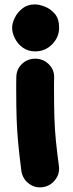

<svg xmlns="http://www.w3.org/2000/svg" viewBox="-20 -625 325 850"><path d="M33.7 -502.4Q33.7 -521.5 45.2 -545.7Q56.6 -569.8 79.1 -587.6Q101.6 -605.5 134.3 -605.5Q152.8 -605.5 178 -595.9Q203.1 -586.4 222.4 -564.2Q241.7 -542 241.7 -502.9Q241.7 -460 210.7 -428.7Q179.7 -397.5 136.2 -397.5Q104 -397.5 81.1 -414.1Q58.1 -430.7 45.9 -455.1Q33.7 -479.5 33.7 -502.4ZM168.9 203.6Q134.8 208.5 107.2 187.3Q79.6 166 74.7 131.8Q65.9 64.5 60.8 11.2Q55.7 -42 53.7 -96.9Q51.8 -151.9 51.8 -223.1Q51.8 -237.3 51.8 -252.9Q51.8 -268.6 52.2 -284.7Q53.2 -319.3 77.6 -342.3Q102.1 -365.2 136.2 -365.2Q170.9 -365.2 195.8 -340.8Q220.7 -316.4 219.7 -281.7Q219.2 -267.1 219.2 -252.2Q219.2 -237.3 219.2 -223.1Q219.2 -153.3 220.9 -101.8Q222.7 -50.3 227.5 -1.5Q232.4 47.4 240.7 109.4Q245.6 143.6 224.4 171.1Q203.1 198.7 168.9 203.6Z"/></svg>

Font: Mikhak Black
Style: Regular
Weight: 900
Designer: Amin Abedi
Version: Version 3.3